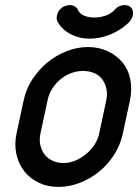

<svg xmlns="http://www.w3.org/2000/svg" viewBox="-20 -735 543 755"><path d="M350 -666Q374 -666 396.5 -674Q419 -682 435 -701Q450 -715 470 -715Q485 -715 495 -706Q506 -694 502 -674Q498 -658 485 -645Q454 -616 414 -599.5Q374 -583 332 -583Q293 -583 260 -599.5Q227 -616 209 -645Q200 -658 204 -674Q208 -694 225 -706Q241 -715 254 -715Q273 -715 284 -701Q291 -682 309.5 -674Q328 -666 350 -666ZM73 -340Q82 -384 107 -422.5Q132 -461 166 -489Q200 -517 241.5 -533.5Q283 -550 326 -550Q369 -550 404 -533.5Q439 -517 462 -489Q485 -461 492.5 -422.5Q500 -384 491 -340L463 -210Q454 -167 430 -128.5Q406 -90 371.5 -61.5Q337 -33 295 -16.5Q253 0 210 0Q167 0 132.5 -16.5Q98 -33 75.5 -61.5Q53 -90 44.5 -128.5Q36 -167 45 -210ZM139 -210Q134 -186 138.5 -165Q143 -144 155 -128Q167 -112 186.5 -103Q206 -94 230 -94Q253 -94 275 -103Q297 -112 317 -128Q337 -144 351 -165Q365 -186 370 -210L398 -341Q403 -366 398 -387.5Q393 -409 381 -424.5Q369 -440 349.5 -448Q330 -456 306 -456Q283 -456 261 -448Q239 -440 219.5 -424.5Q200 -409 186 -387.5Q172 -366 167 -340Z"/></svg>

Font: VDS
Style: Italic
Weight: 400
Designer: artmaker
Foundry: artmaker
Version: Version 1.000 2009 initial release